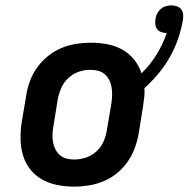

<svg xmlns="http://www.w3.org/2000/svg" viewBox="-20 -687 702 715"><path d="M256 8Q224 8 193.5 2Q163 -4 137 -18.5Q111 -33 92.5 -56.5Q74 -80 65.5 -109Q57 -138 56.5 -169.5Q56 -201 61 -233L78 -333Q82 -360 92 -386.5Q102 -413 119 -436.5Q136 -460 159 -478.5Q182 -497 208.5 -508Q235 -519 262.5 -523.5Q290 -528 317 -528Q348 -528 378.5 -522.5Q409 -517 435 -502.5Q461 -488 479.5 -465Q498 -442 507 -414Q540 -446 563.5 -484.5Q587 -523 601 -564H600Q590 -564 580.5 -567.5Q571 -571 565.5 -578Q560 -585 558.5 -595Q557 -605 559 -616Q560 -626 565 -636Q570 -646 578.5 -653.5Q587 -661 597.5 -664Q608 -667 618 -667Q629 -667 639 -663.5Q649 -660 655 -652Q661 -644 662 -633Q663 -622 661 -612Q655 -577 643 -542Q631 -507 612.5 -474.5Q594 -442 570 -413Q546 -384 518 -359Q519 -341 517 -323Q515 -305 512 -287L496 -187Q491 -160 481 -133.5Q471 -107 454.5 -83.5Q438 -60 415 -41.5Q392 -23 365.5 -12Q339 -1 311 3.5Q283 8 256 8ZM257 -93Q279 -93 301 -100.5Q323 -108 340 -124Q357 -140 366 -161Q375 -182 378 -203L395 -303Q397 -318 397.5 -333Q398 -348 395.5 -362.5Q393 -377 386.5 -389.5Q380 -402 369.5 -411Q359 -420 345 -423.5Q331 -427 316 -427Q294 -427 272.5 -419.5Q251 -412 234 -396Q217 -380 208 -359Q199 -338 195 -317L179 -217Q176 -202 175.5 -187Q175 -172 177.5 -157.5Q180 -143 186.5 -130.5Q193 -118 203.5 -109Q214 -100 228 -96.5Q242 -93 257 -93Z"/></svg>

Font: Iosevka Etoile
Style: Bold Italic
Weight: 700
Italic angle: -9°
Designer: Belleve Invis
Foundry: Belleve Invis
Version: Version 28.1.0; ttfautohint (v1.8.4)